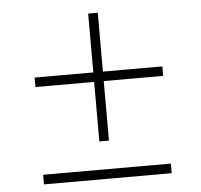

<svg xmlns="http://www.w3.org/2000/svg" viewBox="-49 -708 795 759"><g transform="rotate(-5 348.5 -328.5)"><path d="M366.2 -386.2V-149.9H328.1V-386.2H95.2V-423.8H328.1V-657.2H366.2V-423.8H602.1V-386.2ZM95.2 0V-38.1H602.1V0Z"/></g></svg>

Font: Clear Sans Thin
Style: Regular
Weight: 250
Foundry: Intel Corporation
Version: Version 1.00